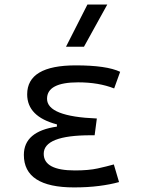

<svg xmlns="http://www.w3.org/2000/svg" viewBox="-20 -815 626 845"><path d="M305.7 9.8Q85 9.8 85 -133.3Q85 -236.8 230.5 -257.8V-267.6Q99.6 -301.8 99.6 -399.9Q99.6 -527.3 313.5 -527.3Q449.2 -527.3 508.8 -499L482.4 -425.8Q414.1 -452.6 324.2 -452.6Q187 -452.6 187 -380.4Q187 -302.2 406.2 -293.5L396.5 -219.7H379.9Q172.4 -219.7 172.4 -138.2Q172.4 -64.9 309.6 -64.9Q370.1 -64.9 409.9 -73.7Q449.7 -82.5 481 -91.3L503.9 -13.7Q465.3 -2.9 415.5 3.4Q365.7 9.8 305.7 9.8ZM270.5 -609.4 364.7 -794.9H452.1L349.6 -609.4Z"/></svg>

Font: Cascadia Mono NF SemiLight
Style: Regular
Weight: 350
Monospace: yes
Designer: Aaron Bell
Foundry: Saja Typeworks
Version: Version 2404.023; ttfautohint (v1.8.4)